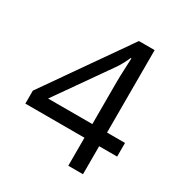

<svg xmlns="http://www.w3.org/2000/svg" viewBox="-169 -840 909 962"><g transform="rotate(30 286.0 -359.0)"><path d="M552 -162H448V0H363V-162H21V-237L357 -718H448V-241H552ZM363 -466Q363 -518 365 -554.5Q367 -591 368 -624H364Q356 -605 344 -583Q332 -561 321 -546L107 -241H363Z"/></g></svg>

Font: Noto Sans Tai Le
Style: Regular
Weight: 400
Designer: Monotype Design Team
Foundry: Monotype Imaging Inc.
Version: Version 2.002; ttfautohint (v1.8.4.7-5d5b)